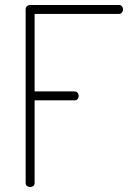

<svg xmlns="http://www.w3.org/2000/svg" viewBox="-20 -751 529 771"><path d="M457 -731Q466 -731 470 -725.5Q474 -720 474 -714Q474 -706 469.5 -700.5Q465 -695 457 -695H119V-384H279Q287 -384 291.5 -378.5Q296 -373 296 -365Q296 -359 292 -353.5Q288 -348 279 -348H119V-17Q119 -8 113.5 -4Q108 0 101 0Q94 0 88.5 -4Q83 -8 83 -17V-713Q83 -722 88.5 -726.5Q94 -731 101 -731Z"/></svg>

Font: AkaAcidDosis
Style: ExtraLight
Weight: 250
Designer: Edgar Tolentino, Pablo Impallari, Igino Marini, Aka-Acid
Foundry: Edgar Tolentino, Pablo Impallari, Igino Marini, Aka-Acid
Version: Version 1.007